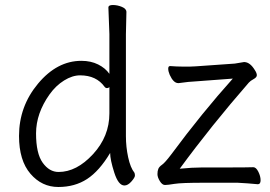

<svg xmlns="http://www.w3.org/2000/svg" viewBox="-20 -729 1077 767"><path d="M477 12Q453 12 436.5 -39.5Q420 -91 420 -118Q377 -46 328 -14Q279 18 213 18Q147 18 101.5 -35Q56 -88 56 -186Q56 -304 132 -395Q208 -486 305 -486Q343 -486 372 -471.5Q401 -457 417 -434V-593L413 -699Q413 -709 431 -709Q449 -709 467 -701.5Q485 -694 485 -681L483 -592V-185Q483 -142 492 -100.5Q501 -59 517 -39Q519 -35 519 -27.5Q519 -20 505 -4Q491 12 477 12ZM214 -42Q286 -42 351.5 -113Q417 -184 417 -276V-381Q413 -377 407.5 -377Q402 -377 398 -382Q365 -428 300 -428Q269 -428 236 -407.5Q203 -387 178 -352Q124 -276 124 -196Q124 -116 150.5 -79Q177 -42 214 -42ZM1010 7Q969 3 929 1H794Q704 1 677 5.5Q650 10 639 10Q628 10 618.5 -5.5Q609 -21 609 -33.5Q609 -46 612.5 -54.5Q616 -63 627.5 -71Q639 -79 664 -112Q787 -278 910 -415L763 -404Q736 -403 694 -397H692Q673 -397 658 -430Q652 -444 652 -454.5Q652 -465 659 -465H661Q687 -463 708 -463H740Q752 -463 762 -464L918 -475L954 -481H958Q980 -479 998 -449Q1006 -437 1006 -428.5Q1006 -420 993 -413Q980 -406 974 -399Q824 -227 698 -55Q748 -60 786 -60H863Q975 -60 991 -61H992Q1003 -61 1012 -43Q1021 -25 1021 -9Q1021 7 1010 7Z"/></svg>

Font: LXGW WenKai TC
Style: Regular
Weight: 400
Designer: LXGW / Fontworks Inc.
Foundry: LXGW / Fontworks Inc.
Version: Version 1.330